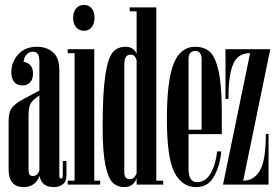

<svg xmlns="http://www.w3.org/2000/svg" viewBox="-20 -750 1123 780"><path d="M250 -96V-38Q250 -13 235.5 -1.5Q221 10 198 10Q149 10 141 -35Q123 10 76 10Q15 10 15 -62V-260Q15 -294 28 -311.5Q41 -329 74 -347L140 -382V-499Q140 -522 133.5 -531Q127 -540 113 -540Q98 -540 87.5 -528Q77 -516 76 -499Q114 -492 114 -451Q114 -428 102.5 -415.5Q91 -403 71 -403Q50 -403 38 -416.5Q26 -430 26 -457Q26 -498 54 -529Q82 -560 130 -560Q169 -560 195 -538Q221 -516 221 -464V-35Q221 -25 228 -25Q235 -25 235 -35V-96ZM140 -57V-362Q113 -345 104.5 -329.5Q96 -314 96 -279V-61Q96 -47 100 -41Q104 -35 114 -35Q132 -35 140 -57Z M255 -16H283V-534H255V-550H363V-16H387V0H255ZM321 -730Q341 -730 352.5 -716Q364 -702 364 -678Q364 -654 352.5 -639.5Q341 -625 321 -625Q301 -625 289 -639.5Q277 -654 277 -678Q277 -701 289 -715.5Q301 -730 321 -730Z M643 -16V0H535V-26Q530 -10 517.5 0Q505 10 485 10Q456 10 437.5 -8.5Q419 -27 408 -80Q397 -133 397 -234Q397 -374 408 -445Q419 -516 438.5 -538Q458 -560 490 -560Q522 -560 535 -532V-704H507V-720H615V-16ZM535 -47V-505Q532 -516 526.5 -522Q521 -528 510 -528Q498 -528 491.5 -518.5Q485 -509 485 -490V-51Q485 -22 507 -22Q527 -22 535 -47Z M746 -64Q746 -10 780 -10Q816 -10 836.5 -47Q857 -84 862 -135H879Q874 -78 850 -34Q826 10 777 10Q719 10 688.5 -49.5Q658 -109 658 -266Q658 -423 685.5 -491.5Q713 -560 773 -560Q809 -560 831.5 -540.5Q854 -521 867.5 -463.5Q881 -406 881 -295V-205H746ZM746 -223H799V-509Q799 -543 773 -543Q746 -543 746 -509Z M908 -348H896V-550H1078L968 -16Q1012 -16 1036 -57.5Q1060 -99 1060 -206H1071V0H886L996 -534Q966 -534 947 -518Q928 -502 918 -461.5Q908 -421 908 -348Z"/></svg>

Font: FFF_Magyar-Nemzet Bold
Style: Regular
Weight: 700
Width: 2
Designer: bBox Type GmbH
Foundry: bBox Type GmbH
Version: Version 0.004